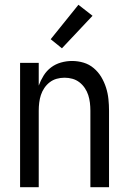

<svg xmlns="http://www.w3.org/2000/svg" viewBox="-20 -783 540 803"><path d="M64 0V-520H142V-425Q150 -447 162.5 -467Q175 -487 193.5 -501Q212 -515 235 -521.5Q258 -528 281 -528Q306 -528 329.5 -521Q353 -514 372 -498Q391 -482 403.5 -461Q416 -440 423.5 -416.5Q431 -393 433.5 -368.5Q436 -344 436 -320V0H358V-320Q358 -337 356 -353.5Q354 -370 349 -385.5Q344 -401 334.5 -415Q325 -429 312 -439Q299 -449 283 -453.5Q267 -458 250 -458Q233 -458 217 -453.5Q201 -449 188 -439Q175 -429 165.5 -415Q156 -401 151 -385.5Q146 -370 144 -353.5Q142 -337 142 -320V0ZM239 -581 192 -619 308 -763 367 -717Z"/></svg>

Font: Iosevka Term Curly
Style: Regular
Weight: 400
Designer: Belleve Invis
Foundry: Belleve Invis
Version: Version 32.3.0